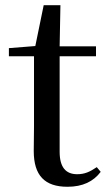

<svg xmlns="http://www.w3.org/2000/svg" viewBox="-20 -699 415 734"><path d="M238 15C296 15 337 -5 365 -42L350 -60C323 -42 304 -33 275 -33C232 -33 208 -59 208 -119V-484H347V-522H208L211 -679H147L115 -523L14 -515V-484H110V-215C110 -178 109 -155 109 -122C109 -28 151 15 238 15Z"/></svg>

Font: Source Han Serif CN Medium
Style: Regular
Weight: 500
Designer: Ryoko NISHIZUKA 西塚涼子 (kana & ideographs); Frank Grießhammer (Latin, Greek & Cyrillic); Wenlong ZHANG 张文龙 (bopomofo); San
Foundry: Adobe
Version: Version 2.002;hotconv 1.1.0;makeotfexe 2.6.0